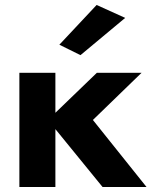

<svg xmlns="http://www.w3.org/2000/svg" viewBox="-20 -753 610 773"><path d="M58 -460V0H203V-460ZM370 -460 173 -270 393 0H570L354 -270L550 -460ZM484 -681 369 -733 219 -573 304 -531Z"/></svg>

Font: Glinicke Jost Bold
Style: Bold
Weight: 700
Version: Version 3.710